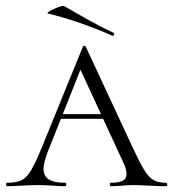

<svg xmlns="http://www.w3.org/2000/svg" viewBox="-20 -646 600 666"><path d="M191 -250H373L380 -234H175ZM556 0Q538 0 498 -2Q460 -4 442 -4Q428 -4 402 -2Q378 0 365 0Q361 0 361 -6Q361 -12 365 -12Q392 -12 405.5 -19Q419 -26 419 -43Q419 -59 407 -84L249 -426L271 -434L147 -123Q131 -81 131 -61Q131 -35 149.5 -23.5Q168 -12 205 -12Q210 -12 210 -6Q210 0 205 0Q190 0 164 -2Q136 -4 112 -4Q87 -4 53 -2Q23 0 5 0Q1 0 1 -6Q1 -12 5 -12Q36 -12 54 -20.5Q72 -29 87 -54Q102 -79 124 -132L267 -483Q269 -487 273 -487Q277 -487 278 -483L439 -137Q465 -81 480.5 -56Q496 -31 512.5 -21.5Q529 -12 556 -12Q560 -12 560 -6Q560 0 556 0ZM147 -599Q140 -600 152.5 -607.5Q165 -615 181.5 -621Q198 -627 202 -625Q242 -602 286.5 -577Q331 -552 374 -532Q376 -531 376 -528Q376 -525 374 -523Q372 -521 370 -522Q257 -572 147 -599Z"/></svg>

Font: Cormorant SC Light
Style: Regular
Weight: 300
Designer: Christian Thalmann (Catharsis Fonts)
Foundry: Catharsis Fonts
Version: Version 4.000